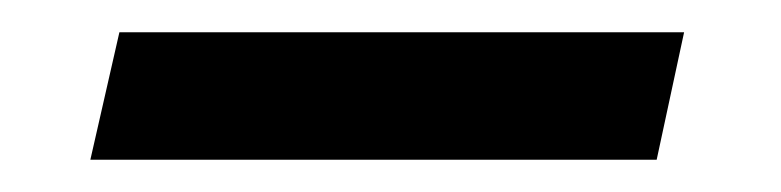

<svg xmlns="http://www.w3.org/2000/svg" viewBox="-20 -99 484 119"><path d="M36 0 54 -79H404L387 0Z"/></svg>

Font: Galada
Style: Regular
Weight: 400
Designer: Latin by Pablo Impallari, Bengali by Jeremie Hornus, Yoann Minet, and Juan Bruce
Foundry: black foundry
Version: Version 1.261;PS 1.261;hotconv 1.0.86;makeotf.lib2.5.63406